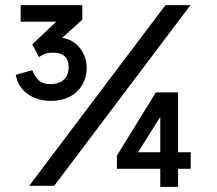

<svg xmlns="http://www.w3.org/2000/svg" viewBox="-20 -720 839 744"><path d="M178 -329C262 -329 316 -383 316 -458C316 -514 276 -567 221 -573L299 -644V-700H60V-636H198L105 -548L131 -499C150 -511 161 -516 185 -516C226 -516 246 -497 246 -460C246 -419 220 -394 176 -394C142 -394 123 -409 110 -437L105 -448L41 -430L44 -418C59 -359 117 -329 178 -329ZM93 0H190L718 -700H621ZM433 -66H601V4H670V-66H719V-130H670V-362H584L433 -117ZM515 -130 601 -267V-130Z"/></svg>

Font: Fixel Text Regular
Style: Regular
Weight: 400
Width: 4
Designer: AlfaBravo + MacPaw
Foundry: Kyrylo Tkachov, Marchela Mozhyna, Serhii Makarenko, Maria Weinstein, Zakhar Kryvoshyya
Version: Version 1.211